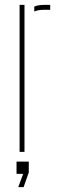

<svg xmlns="http://www.w3.org/2000/svg" viewBox="-20 -620 235 784"><path d="M60 0V-600H80V0ZM120 -573V-593Q134.5 -600 160 -600H185V-580H160Q135.5 -580 120 -573ZM54.5 144 74.5 90H47.5V40H97.5V84L76.5 144Z"/></svg>

Font: Big Shoulders Stencil Display Thin Thin
Style: Regular
Weight: 250
Version: Version 2.001